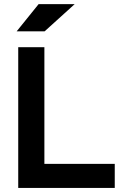

<svg xmlns="http://www.w3.org/2000/svg" viewBox="-20 -926 626 946"><path d="M69.8 0H545.4V-118.7H198.7V-693.4H69.8ZM62 -771.5H199.7L348.1 -905.8H170.4Z"/></svg>

Font: Cascadia Code
Style: Bold
Weight: 700
Monospace: yes
Designer: Aaron Bell
Foundry: Saja Typeworks
Version: Version 2404.023